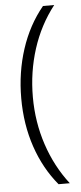

<svg xmlns="http://www.w3.org/2000/svg" viewBox="-59 -747 395 937"><g transform="rotate(-5 138.5 -278.5)"><path d="M44 -275Q44 -402 81 -515.5Q118 -629 189 -715H244Q173 -624 137 -511.5Q101 -399 101 -276Q101 -154 138 -42.5Q175 69 244 158H189Q119 74 81.5 -36.5Q44 -147 44 -275Z"/></g></svg>

Font: Noto Sans Lao Looped SemiCondensed Light
Style: Regular
Weight: 300
Width: 4
Designer: Mark Frömberg, Ben Mitchell
Foundry: The Fontpad Ltd
Version: Version 1.002; ttfautohint (v1.8.4.7-5d5b)